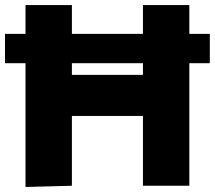

<svg xmlns="http://www.w3.org/2000/svg" viewBox="-20 -743 859 768"><path d="M82 -722.7H267.6V-607.4H551.8V-722.7H737.3V-607.4H819.3V-490.2H737.3V0H551.8V-279.3H267.6V0L82 4.9V-490.2H0V-607.4H82ZM267.6 -443.4H551.8V-490.2H267.6Z"/></svg>

Font: Giphurs Black
Style: Regular
Weight: 900
Version: Version 0.920; ttfautohint (v1.8.4.7-5d5b)